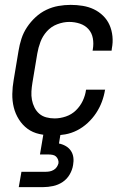

<svg xmlns="http://www.w3.org/2000/svg" viewBox="-20 -548 540 788"><path d="M198 8Q169 8 141.5 2Q114 -4 93 -19.5Q72 -35 57.5 -58Q43 -81 36.5 -107.5Q30 -134 30.5 -162.5Q31 -191 36 -219L56 -339Q60 -364 68 -389Q76 -414 91 -436.5Q106 -459 126 -477.5Q146 -496 170 -507.5Q194 -519 219.5 -523.5Q245 -528 270 -528Q295 -528 319.5 -524Q344 -520 365 -510Q386 -500 403 -483.5Q420 -467 429.5 -445.5Q439 -424 441.5 -399Q444 -374 439 -349L438 -340H360L361 -346Q365 -369 361 -391Q357 -413 343 -428.5Q329 -444 308 -451Q287 -458 264 -458Q240 -458 215 -448.5Q190 -439 172.5 -419.5Q155 -400 146 -376Q137 -352 133 -328L113 -208Q110 -190 109 -172.5Q108 -155 111 -138.5Q114 -122 121.5 -107Q129 -92 141 -81.5Q153 -71 169.5 -66.5Q186 -62 204 -62Q227 -62 250.5 -70Q274 -78 291.5 -95Q309 -112 319.5 -134Q330 -156 333 -179L334 -180H412L411 -179Q407 -154 398 -130Q389 -106 374.5 -84Q360 -62 340 -43.5Q320 -25 296.5 -13Q273 -1 247.5 3.5Q222 8 198 8ZM57 220 68 157H168Q176 157 184 155.5Q192 154 200 149.5Q208 145 213 137.5Q218 130 220 122Q221 114 218 106.5Q215 99 209.5 94Q204 89 195.5 87.5Q187 86 179 86H144L169 -62H239L222 41Q237 44 250 51.5Q263 59 271 71Q279 83 281 98Q283 113 280 129Q277 149 266 168Q255 187 237 199Q219 211 198 215.5Q177 220 157 220Z"/></svg>

Font: Iosevka Oblique
Style: Regular
Weight: 400
Italic angle: -9°
Monospace: yes
Designer: Belleve Invis
Foundry: Belleve Invis
Version: Version 32.5.0; ttfautohint (v1.8.4)